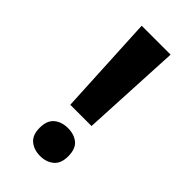

<svg xmlns="http://www.w3.org/2000/svg" viewBox="-227 -776 850 850"><g transform="rotate(45 198.0 -351.0)"><path d="M145 -243 121 -714H302L278 -243ZM121 -75Q121 -121 146.5 -142Q172 -163 211 -163Q250 -163 275 -142.5Q300 -122 300 -75Q300 -30 274.5 -9Q249 12 211 12Q172 12 146.5 -9Q121 -30 121 -75Z"/></g></svg>

Font: Noto Sans Devanagari UI SemiCondensed ExtraBold
Style: Regular
Weight: 800
Width: 4
Designer: Jelle Bosma - Monotype Design Team
Foundry: Monotype Imaging Inc.
Version: Version 2.004; ttfautohint (v1.8.4.7-5d5b)